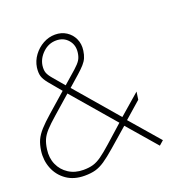

<svg xmlns="http://www.w3.org/2000/svg" viewBox="-135 -838 967 976"><g transform="rotate(-20 348.0 -350.0)"><path d="M161 13Q103 13 63.5 -14.8Q24 -42.5 6.2 -87Q-11.5 -131.5 -5 -181Q-0.5 -214 10.2 -237.8Q21 -261.5 43 -286Q65 -310.5 103.5 -344.2Q142 -378 202.5 -431Q165 -475 146 -498.8Q127 -522.5 121.8 -540.8Q116.5 -559 120 -587Q125 -621.5 146.2 -650.2Q167.5 -679 198.2 -696Q229 -713 263 -713Q297.5 -713 323.8 -696Q350 -679 363 -650.5Q376 -622 371 -587Q368 -565.5 361.2 -549.8Q354.5 -534 341 -518.8Q327.5 -503.5 304.5 -483Q281.5 -462.5 245.5 -431L442 -202L554 -299L548 -257L459 -179L595.5 -21L571.5 0L436 -157Q374.5 -103.5 336 -70Q297.5 -36.5 270.8 -18.5Q244 -0.5 219.5 6.2Q195 13 161 13ZM226.5 -452Q272 -491.5 295.5 -512.5Q319 -533.5 328.5 -548.8Q338 -564 341 -587Q346.5 -627 322.5 -655Q298.5 -683 258.5 -683Q217.5 -683 186.5 -653.8Q155.5 -624.5 150 -587Q147 -563.5 152.5 -548Q158 -532.5 175.8 -511.8Q193.5 -491 226.5 -452ZM165 -17Q195.5 -17 217.8 -23.5Q240 -30 264.2 -47.2Q288.5 -64.5 324.5 -96.5Q360.5 -128.5 418 -180L220.5 -410Q161 -357.5 124.2 -325.5Q87.5 -293.5 67.8 -271.8Q48 -250 39 -229.2Q30 -208.5 26 -179Q19.5 -134 35.8 -97.2Q52 -60.5 85.8 -38.8Q119.5 -17 165 -17Z"/></g></svg>

Font: Urbanist Thin
Style: Italic
Weight: 100
Italic angle: -8°
Designer: Corey Hu
Foundry: Corey Hu
Version: Version 1.321; ttfautohint (v1.8.4.7-5d5b)